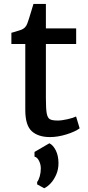

<svg xmlns="http://www.w3.org/2000/svg" viewBox="-20 -704 455 997"><path d="M172.9 240.7Q180.7 231.4 186.3 211.9Q191.9 192.4 191.9 169.9Q191.9 149.9 182.6 131.1Q173.3 112.3 159.2 109.4V85L236.3 40Q255.9 49.3 269.8 77.1Q283.7 105 283.7 143.6Q283.7 175.3 272 202.4Q260.3 229.5 243.2 247.8Q226.1 266.1 209.5 273.4L172.9 253.4ZM111.3 -475.6H39.1V-533.7L56.6 -538.6Q79.1 -544.9 89.8 -549.1Q100.6 -553.2 108.6 -560.8Q116.7 -568.4 121.6 -581.5Q128.9 -600.1 143.1 -648.4L153.8 -683.6H218.3V-556.6H375.5V-475.6H218.3V-193.8Q218.3 -138.2 222.7 -115Q227.1 -91.8 239 -85Q251 -78.1 279.8 -78.1Q300.8 -78.1 330.8 -85Q360.8 -91.8 375 -99.1L393.6 -37.6Q369.6 -20 325 -6.1Q280.3 7.8 239.7 7.8Q178.7 7.8 145 -22.7Q111.3 -53.2 111.3 -133.3Z"/></svg>

Font: Merriweather Sans
Style: Regular
Weight: 400
Designer: Eben Sorkin
Foundry: Eben Sorkin
Version: Version 1.006; ttfautohint (v1.4.1) -l 6 -r 50 -G 0 -x 11 -H